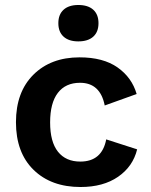

<svg xmlns="http://www.w3.org/2000/svg" viewBox="-20 -740 604 770"><path d="M294 -720Q333 -720 354 -701Q375 -682 375 -647Q375 -612 354 -593Q333 -574 294 -574Q256 -574 235 -593Q214 -612 214 -647Q214 -682 235 -701Q256 -720 294 -720ZM299 -510Q394 -510 451.5 -469.5Q509 -429 528 -363L400 -317Q382 -408 301 -408Q243 -408 212 -367.5Q181 -327 181 -249Q181 -171 212.5 -131.5Q244 -92 302 -92Q389 -92 406 -181L530 -141Q513 -72 453.5 -31Q394 10 303 10Q185 10 114.5 -59Q44 -128 44 -250Q44 -371 114 -440.5Q184 -510 299 -510Z"/></svg>

Font: Elaine Sans SemiBold
Style: Regular
Weight: 600
Designer: Wei Huang
Foundry: Wei Huang
Version: Version 2.001;December 24, 2019;FontCreator 12.0.0.2547 64-b